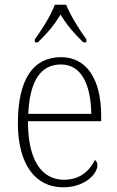

<svg xmlns="http://www.w3.org/2000/svg" viewBox="-20 -786 499 816"><path d="M128 -619V-606H141C184 -648 210 -679 237 -724C265 -679 291 -648 334 -606H347V-619C319 -657 279 -721 261 -766H213C197 -721 156 -657 128 -619ZM248 10C344 10 394 -49 394 -84C394 -96 389 -102 383 -106C362 -61 320 -22 252 -22C158 -22 98 -104 99 -271H410V-294C410 -451 347 -543 240 -543C122 -543 56 -451 56 -262C56 -88 130 10 248 10ZM368 -302H100C106 -431 146 -512 239 -512C326 -512 366 -427 368 -302Z"/></svg>

Font: Noto Serif Devanagari SemiCondensed ExtraLight
Style: Regular
Weight: 200
Width: 4
Designer: Universal Thirst, Indian Type Foundry and the Monotype Design Team
Foundry: Monotype Imaging Inc.
Version: Version 2.004